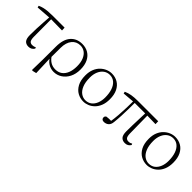

<svg xmlns="http://www.w3.org/2000/svg" viewBox="128 -1441 2563 2563"><g transform="rotate(45 1410.0 -159.5)"><path d="M23 -444 17 -470Q49 -485 83 -493Q117 -501 158 -504.5Q199 -508 252 -508H468L470 -457L242 -460ZM305 14Q259 14 234.5 -14.5Q210 -43 210 -111Q210 -170 212.5 -232.5Q215 -295 219.5 -358Q224 -421 228 -481H262L264 -125Q266 -71 282 -54Q298 -37 326 -37Q343 -37 356.5 -40.5Q370 -44 382 -51L389 -33Q376 -11 355 1.5Q334 14 305 14Z M560 196 564 5 565 -246Q565 -383 626 -452.5Q687 -522 790 -522Q856 -522 906.5 -492Q957 -462 985.5 -404Q1014 -346 1014 -262Q1014 -178 982 -116Q950 -54 897 -20Q844 14 781 14Q724 14 676.5 -16Q629 -46 603 -103H600L613 -119Q642 -74 682 -49.5Q722 -25 774 -25Q830 -25 869.5 -53.5Q909 -82 930 -135Q951 -188 951 -261Q951 -335 929.5 -386Q908 -437 871 -463.5Q834 -490 787 -490Q712 -490 667 -434.5Q622 -379 621 -281L620 -97L619 -89L629 189L571 203Z M1340 14Q1282 14 1230.5 -14Q1179 -42 1146.5 -101.5Q1114 -161 1114 -254Q1114 -321 1134.5 -371Q1155 -421 1189.5 -454.5Q1224 -488 1265.5 -505Q1307 -522 1348 -522Q1413 -522 1463.5 -492Q1514 -462 1543 -403.5Q1572 -345 1572 -259Q1572 -189 1551.5 -137.5Q1531 -86 1497 -52.5Q1463 -19 1422 -2.5Q1381 14 1340 14ZM1347 -18Q1400 -18 1436.5 -46.5Q1473 -75 1492 -123.5Q1511 -172 1511 -232Q1511 -310 1491 -368Q1471 -426 1433 -458Q1395 -490 1342 -490Q1294 -490 1256.5 -463Q1219 -436 1198 -387.5Q1177 -339 1177 -276Q1177 -188 1201 -130.5Q1225 -73 1264 -45.5Q1303 -18 1347 -18Z M1726 12Q1704 12 1693 0.5Q1682 -11 1682 -27Q1682 -41 1687.5 -49Q1693 -57 1703 -63Q1724 -66 1749.5 -67Q1775 -68 1806 -67L1783 -41Q1796 -120 1801.5 -194.5Q1807 -269 1809 -340.5Q1811 -412 1811 -482H1841Q1841 -415 1840 -348Q1839 -281 1836 -215Q1833 -149 1826 -85Q1822 -36 1794.5 -12Q1767 12 1726 12ZM1647 -444 1641 -471Q1685 -491 1734.5 -499.5Q1784 -508 1852 -508H2235L2237 -455L2056 -459H1827ZM2126 14Q2080 14 2054.5 -14.5Q2029 -43 2029 -112Q2029 -161 2030.5 -220.5Q2032 -280 2034.5 -346.5Q2037 -413 2039 -482H2079L2084 -120Q2086 -70 2101.5 -52.5Q2117 -35 2145 -35Q2164 -35 2176.5 -39.5Q2189 -44 2201 -51L2209 -33Q2196 -11 2175.5 1.5Q2155 14 2126 14Z M2537 14Q2479 14 2427.5 -14Q2376 -42 2343.5 -101.5Q2311 -161 2311 -254Q2311 -321 2331.5 -371Q2352 -421 2386.5 -454.5Q2421 -488 2462.5 -505Q2504 -522 2545 -522Q2610 -522 2660.5 -492Q2711 -462 2740 -403.5Q2769 -345 2769 -259Q2769 -189 2748.5 -137.5Q2728 -86 2694 -52.5Q2660 -19 2619 -2.5Q2578 14 2537 14ZM2544 -18Q2597 -18 2633.5 -46.5Q2670 -75 2689 -123.5Q2708 -172 2708 -232Q2708 -310 2688 -368Q2668 -426 2630 -458Q2592 -490 2539 -490Q2491 -490 2453.5 -463Q2416 -436 2395 -387.5Q2374 -339 2374 -276Q2374 -188 2398 -130.5Q2422 -73 2461 -45.5Q2500 -18 2544 -18Z"/></g></svg>

Font: Early Summer Mincho VF
Style: Regular
Weight: 250
Designer: GuiWonder
Version: Version 1.002